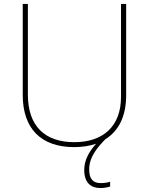

<svg xmlns="http://www.w3.org/2000/svg" viewBox="-20 -734 752 971"><path d="M431 122C431 57 478 6 513 -30C579 -71 618 -144 618 -252V-714H592V-244C592 -92 498 -15 356 -15C207 -15 121 -96 121 -256V-714H95V-254C95 -81 190 10 355 10C396 10 433 4 466 -7C430 33 406 76 406 126C406 191 441 217 487 217C508 217 526 213 537 209V185C526 189 508 192 489 192C450 192 431 171 431 122Z"/></svg>

Font: Noto Sans Syriac Eastern Thin
Style: Regular
Weight: 100
Designer: Patrick Giasson and the Monotype Design Team
Foundry: Monotype Imaging Inc.
Version: Version 3.001